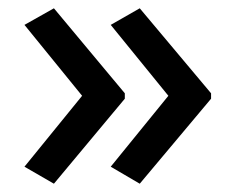

<svg xmlns="http://www.w3.org/2000/svg" viewBox="-20 -497 569 463"><path d="M489 -259 317 -54 247 -95 386 -266 247 -437 317 -477 489 -272ZM281 -259 110 -54 39 -95 178 -266 39 -437 110 -477 281 -272Z"/></svg>

Font: Noto Sans New Tai Lue Medium
Style: Regular
Weight: 500
Version: Version 2.003